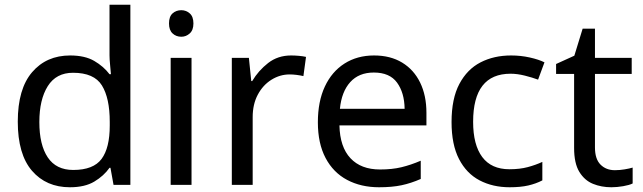

<svg xmlns="http://www.w3.org/2000/svg" viewBox="-20 -780 2711 810"><path d="M275 10Q175 10 115 -59.5Q55 -129 55 -267Q55 -405 115.5 -475.5Q176 -546 276 -546Q338 -546 377.5 -523Q417 -500 442 -467H448Q447 -480 444.5 -505.5Q442 -531 442 -546V-760H530V0H459L446 -72H442Q418 -38 378 -14Q338 10 275 10ZM289 -63Q374 -63 408.5 -109.5Q443 -156 443 -250V-266Q443 -366 410 -419.5Q377 -473 288 -473Q217 -473 181.5 -416.5Q146 -360 146 -265Q146 -169 181.5 -116Q217 -63 289 -63Z M745 -737Q765 -737 780.5 -723.5Q796 -710 796 -681Q796 -653 780.5 -639Q765 -625 745 -625Q723 -625 708 -639Q693 -653 693 -681Q693 -710 708 -723.5Q723 -737 745 -737ZM788 -536V0H700V-536Z M1208 -546Q1223 -546 1240.5 -544.5Q1258 -543 1271 -540L1260 -459Q1247 -462 1231.5 -464Q1216 -466 1202 -466Q1161 -466 1125 -443.5Q1089 -421 1067.5 -380.5Q1046 -340 1046 -286V0H958V-536H1030L1040 -438H1044Q1070 -482 1111 -514Q1152 -546 1208 -546Z M1558 -546Q1627 -546 1676.5 -516Q1726 -486 1752.5 -431.5Q1779 -377 1779 -304V-251H1412Q1414 -160 1458.5 -112.5Q1503 -65 1583 -65Q1634 -65 1673.5 -74.5Q1713 -84 1755 -102V-25Q1714 -7 1674 1.5Q1634 10 1579 10Q1503 10 1444.5 -21Q1386 -52 1353.5 -113.5Q1321 -175 1321 -264Q1321 -352 1350.5 -415Q1380 -478 1433.5 -512Q1487 -546 1558 -546ZM1557 -474Q1494 -474 1457.5 -433.5Q1421 -393 1414 -321H1687Q1686 -389 1655 -431.5Q1624 -474 1557 -474Z M2130 10Q2059 10 2003.5 -19Q1948 -48 1916.5 -109Q1885 -170 1885 -265Q1885 -364 1918 -426Q1951 -488 2007.5 -517Q2064 -546 2136 -546Q2177 -546 2215 -537.5Q2253 -529 2277 -517L2250 -444Q2226 -453 2194 -461Q2162 -469 2134 -469Q1976 -469 1976 -266Q1976 -169 2014.5 -117.5Q2053 -66 2129 -66Q2173 -66 2206.5 -75Q2240 -84 2268 -97V-19Q2241 -5 2208.5 2.5Q2176 10 2130 10Z M2574 -62Q2594 -62 2615 -65.5Q2636 -69 2649 -73V-6Q2635 1 2609 5.5Q2583 10 2559 10Q2517 10 2481.5 -4.5Q2446 -19 2424 -55Q2402 -91 2402 -156V-468H2326V-510L2403 -545L2438 -659H2490V-536H2645V-468H2490V-158Q2490 -109 2513.5 -85.5Q2537 -62 2574 -62Z"/></svg>

Font: Noto Sans Chorasmian
Style: Regular
Weight: 400
Designer: Federico Parra Barrios
Foundry: Google LLC
Version: Version 1.004; ttfautohint (v1.8.4.7-5d5b)